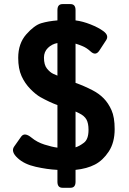

<svg xmlns="http://www.w3.org/2000/svg" viewBox="-20 -809 626 932"><path d="M66.4 -41Q31.2 -72.8 48.8 -97.7L82.5 -145.5Q99.1 -168.9 133.3 -140.6Q159.7 -118.7 196 -107.2Q232.4 -95.7 258.8 -92.3V-298.8Q220.2 -313 176.3 -337.4Q153.8 -350.1 127.2 -377.2Q100.6 -404.3 84.5 -439.9Q68.4 -475.6 68.4 -528.3Q68.4 -597.7 107.4 -642.1Q146.5 -686.5 180.7 -696.5Q214.8 -706.5 258.8 -710V-759.8Q258.8 -789.1 283.2 -789.1H322.3Q346.7 -789.1 346.7 -759.8V-710Q381.8 -705.6 419.9 -690.4Q458 -675.3 481.9 -657.7Q510.3 -636.7 495.1 -613.8L461.9 -563Q444.3 -536.6 419.9 -559.1Q401.4 -576.2 381.8 -584.5Q362.3 -592.8 346.7 -597.2V-406.7Q387.2 -392.6 429.7 -370.6Q460.9 -354.5 483.4 -331.5Q505.9 -308.6 521.2 -274.4Q536.6 -240.2 536.6 -182.1Q536.6 -117.2 508.1 -73.7Q479.5 -30.3 440.9 -10.3Q402.3 9.8 346.7 15.6V73.2Q346.7 102.5 322.3 102.5H283.2Q258.8 102.5 258.8 73.2V15.6Q209 13.2 153.6 0.7Q98.1 -11.7 66.4 -41ZM193.4 -529.3Q193.4 -494.1 208 -476.1Q222.7 -458 238.3 -450.7Q246.6 -446.8 258.8 -441.9V-600.1Q231.9 -595.2 212.6 -576.4Q193.4 -557.6 193.4 -529.3ZM346.7 -93.8Q364.7 -99.1 387.2 -116Q409.7 -132.8 409.7 -178.7Q409.7 -210.4 399.7 -228.8Q389.6 -247.1 363.3 -259.8Q355.5 -263.7 346.7 -267.6Z"/></svg>

Font: Istok
Style: Bold
Weight: 700
Designer: Andrey V. Panov
Foundry: Andrey V. Panov
Version: Version 1.0.1